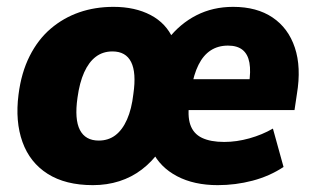

<svg xmlns="http://www.w3.org/2000/svg" viewBox="-20 -529 915 560"><path d="M251 11Q171 11 119 -22Q67 -55 45.5 -115Q24 -175 34 -253Q42 -317 66.5 -365.5Q91 -414 128 -445.5Q165 -477 211 -493Q257 -509 311 -509Q374 -509 419.5 -485Q465 -461 485 -415H470Q505 -460 553 -484.5Q601 -509 660 -509Q729 -509 775 -478Q821 -447 840 -390Q859 -333 846 -255L839 -208H509L522 -298H721L706 -283Q712 -321 707.5 -346Q703 -371 687.5 -383.5Q672 -396 645 -396Q616 -396 594.5 -382Q573 -368 559 -340Q545 -312 538 -270L533 -234Q526 -192 535 -165.5Q544 -139 569 -127Q594 -115 634 -115Q670 -115 707.5 -125.5Q745 -136 776 -154L807 -42Q766 -15 716.5 -2Q667 11 615 11Q546 11 496.5 -15Q447 -41 424 -88H445Q423 -57 393.5 -34.5Q364 -12 328 -0.5Q292 11 251 11ZM268 -119Q296 -119 316.5 -134.5Q337 -150 350.5 -180.5Q364 -211 369 -255Q378 -317 362.5 -348Q347 -379 308 -379Q280 -379 259.5 -363.5Q239 -348 225.5 -318Q212 -288 206 -244Q197 -181 213 -150Q229 -119 268 -119Z"/></svg>

Font: Nunito Sans 10pt SemiCondensed Black
Style: Italic
Weight: 900
Width: 4
Italic angle: -9°
Designer: Vernon Adams
Foundry: Vernon Adams
Version: Version 3.101;gftools[0.9.27]